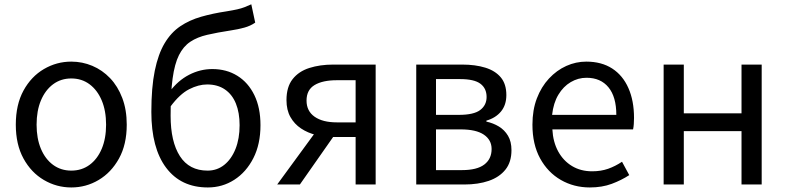

<svg xmlns="http://www.w3.org/2000/svg" viewBox="-20 -836 3564 870"><path d="M303.1 13.4Q236.6 13.4 179 -20.3Q121.4 -54 86.5 -117.6Q51.6 -181.2 51.6 -271Q51.6 -361.9 86.5 -425.7Q121.4 -489.4 179 -523.1Q236.6 -556.8 303.1 -556.8Q352.9 -556.8 398.3 -537.7Q443.7 -518.6 478.8 -481.9Q513.8 -445.3 534 -392.1Q554.3 -338.9 554.3 -271Q554.3 -181.2 519.1 -117.6Q483.8 -54 426.7 -20.3Q369.7 13.4 303.1 13.4ZM303.1 -62.9Q350.2 -62.9 385.7 -88.9Q421.2 -114.9 441 -161.8Q460.7 -208.7 460.7 -271Q460.7 -333.8 441 -380.8Q421.2 -427.8 385.7 -454.2Q350.2 -480.5 303.1 -480.5Q256.1 -480.5 220.6 -454.2Q185.1 -427.8 165.4 -380.8Q145.8 -333.8 145.8 -271Q145.8 -208.7 165.4 -161.8Q185.1 -114.9 220.6 -88.9Q256.1 -62.9 303.1 -62.9Z M921.8 13.4Q800 13.4 732.9 -75.8Q665.8 -164.9 665.8 -328.9Q665.8 -439.7 681.3 -515.4Q696.8 -591 725.8 -639.8Q754.9 -688.6 796.6 -716.8Q838.4 -745 891.3 -760.1Q944.1 -775.3 1005.9 -784.5Q1036.6 -789.5 1055.1 -793.7Q1073.7 -797.9 1088.1 -803.5Q1102.5 -809.1 1118.7 -816.5L1136.4 -733.5Q1115 -718.5 1087 -710.8Q1058.9 -703 1025.2 -698Q964.8 -688.8 919.4 -678.3Q874.1 -667.9 842.4 -646.8Q810.6 -625.7 790.9 -586.2Q771.2 -546.7 762.1 -480.2Q753.1 -413.6 753.1 -311.6Q753.1 -193.8 795.3 -128.3Q837.5 -62.9 920.6 -62.9Q963.4 -62.9 996 -88.8Q1028.6 -114.8 1047.2 -161.2Q1065.7 -207.6 1065.7 -268.7Q1065.7 -325.4 1048.9 -366.8Q1032.1 -408.2 999.1 -430.7Q966.1 -453.3 918.6 -453.3Q879.4 -453.3 837 -431.6Q794.5 -409.9 751.9 -352.4L748.7 -420.5Q786.3 -471 836.8 -497.1Q887.4 -523.1 941.9 -523.1Q1006.4 -523.1 1055.5 -492.6Q1104.7 -462.1 1132.5 -405.1Q1160.3 -348.1 1160.3 -268.7Q1160.3 -182.7 1128 -119.3Q1095.7 -56 1041.6 -21.3Q987.6 13.4 921.8 13.4Z M1591.4 0V-215.2H1490.7Q1450.6 -215.2 1412.5 -224.4Q1374.4 -233.7 1344.1 -253.9Q1313.8 -274 1296 -305.7Q1278.1 -337.4 1278.1 -382.3Q1278.1 -442.1 1305.9 -477.4Q1333.6 -512.7 1381.7 -528Q1429.8 -543.4 1490.3 -543.4H1682.2V0ZM1506.2 -281.5H1591.4V-472.5H1506.2Q1441.9 -472.5 1405.4 -450.6Q1369 -428.6 1369 -380.3Q1369 -332.9 1405.4 -307.2Q1441.9 -281.5 1506.2 -281.5ZM1236 0 1427.4 -261.6 1503.3 -234.9 1338.8 0Z M1866.1 0V-543.4H2074.1Q2133.9 -543.4 2179.1 -529.4Q2224.2 -515.4 2249.3 -485.3Q2274.4 -455.3 2274.4 -405.2Q2274.4 -360.4 2250.3 -331Q2226.2 -301.6 2183.9 -289.4V-285Q2215 -278.2 2240.6 -262.7Q2266.2 -247.1 2281.9 -220.9Q2297.6 -194.7 2297.6 -155.5Q2297.6 -101.3 2270.1 -67.2Q2242.6 -33 2194.7 -16.5Q2146.8 0 2083.7 0ZM1955.6 -315.5H2059Q2126.9 -315.5 2155.9 -337.5Q2184.9 -359.5 2184.9 -396.6Q2184.9 -435.6 2156.8 -456.6Q2128.8 -477.6 2065.1 -477.6H1955.6ZM1955.6 -65.2H2073.4Q2141.3 -65.2 2174.4 -90.4Q2207.6 -115.6 2207.6 -160.8Q2207.6 -202 2172.4 -225.9Q2137.2 -249.7 2067.6 -249.7H1955.6Z M2652.7 13.4Q2580.5 13.4 2521.4 -20.6Q2462.3 -54.6 2427.4 -118.2Q2392.6 -181.9 2392.6 -271Q2392.6 -337.5 2412.6 -390.1Q2432.7 -442.7 2467.5 -480.1Q2502.4 -517.6 2546 -537.2Q2589.6 -556.8 2636.4 -556.8Q2705.6 -556.8 2753.8 -525.7Q2802 -494.5 2827.4 -437.1Q2852.9 -379.7 2852.9 -301.7Q2852.9 -287.4 2851.9 -274.1Q2851 -260.7 2848.6 -249.7H2482.9Q2486 -192.4 2509.3 -149.8Q2532.7 -107.2 2572.1 -83.5Q2611.4 -59.8 2663.3 -59.8Q2702.8 -59.8 2735.5 -71.2Q2768.1 -82.7 2798.5 -103.1L2831.3 -42.5Q2795.8 -19.4 2752 -3Q2708.2 13.4 2652.7 13.4ZM2481.7 -315.5H2772.7Q2772.7 -397.1 2737.2 -440.3Q2701.8 -483.6 2637.5 -483.6Q2599.5 -483.6 2566.1 -463.9Q2532.7 -444.3 2510.2 -406.9Q2487.7 -369.6 2481.7 -315.5Z M2987.1 0V-543.4H3078.5V-322.5H3340V-543.4H3431.4V0H3340V-241.9H3078.5V0Z"/></svg>

Font: Noto Sans KR Thin
Style: Regular
Weight: 100
Designer: Ryoko NISHIZUKA 西塚涼子 (kana, bopomofo & ideographs); Paul D. Hunt (Latin, Greek & Cyrillic); Sandoll Communications 산돌커뮤니
Foundry: Adobe
Version: Version 2.004-H2;hotconv 1.0.118;makeotfexe 2.5.65603